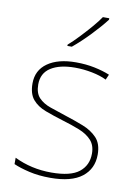

<svg xmlns="http://www.w3.org/2000/svg" viewBox="-87 -823 632 890"><g transform="rotate(10 229.0 -378.0)"><path d="M411 -134Q411 -67 361.5 -28.5Q312 10 213 10Q158 10 113 -0.5Q68 -11 39 -24V-54Q119 -15 213 -15Q304 -15 344 -47Q384 -79 384 -134Q384 -173 362.5 -196.5Q341 -220 304.5 -234.5Q268 -249 224 -262Q178 -276 139.5 -290.5Q101 -305 78.5 -331.5Q56 -358 56 -407Q56 -469 105 -503.5Q154 -538 238 -538Q285 -538 326 -529.5Q367 -521 398 -508L387 -483Q359 -497 318.5 -505Q278 -513 238 -513Q166 -513 124.5 -486.5Q83 -460 83 -407Q83 -366 103.5 -344.5Q124 -323 158.5 -311Q193 -299 233 -286Q277 -272 318 -256Q359 -240 385 -212.5Q411 -185 411 -134ZM354 -759Q328 -725 287 -682Q246 -639 206 -606H185V-612Q208 -632 234.5 -660Q261 -688 285.5 -716.5Q310 -745 324 -766H354Z"/></g></svg>

Font: Noto Sans Myanmar Thin
Style: Regular
Weight: 100
Designer: Monotype Design Team
Foundry: Monotype Imaging Inc.
Version: Version 2.107; ttfautohint (v1.8.4.7-5d5b)